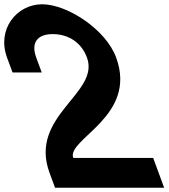

<svg xmlns="http://www.w3.org/2000/svg" viewBox="-248 -830 791 901"><path d="M-78 -560 -52.2 -490H-189.2L-215 -560C-263.7 -692 -170.7 -809 -51.2 -810C69.5 -810 250 -690 297 -560C399.1 -283 63.2 -177 95.7 -89H400.7H470.7L522.3 51H452.3H10.3L-15.5 -19C-114.3 -287 222.8 -392 160 -560C135.3 -627 78.1 -669 0.4 -670C-76.1 -670 -102.7 -627 -78 -560Z"/></svg>

Font: Nordica Plus
Style: NordicaClassicRgCondOpObl
Weight: 500
Version: Version 1.01